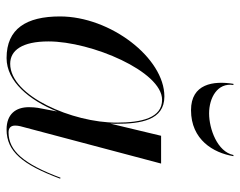

<svg xmlns="http://www.w3.org/2000/svg" viewBox="-93 -627 730 584"><g transform="rotate(90 272.0 -335.0)"><path d="M238.5 -680H235C225 -619 235 -551 315 -551C405 -551 445 -619 455 -680H451.5C441.5 -631 372 -606 325 -606C278 -606 231 -631 238.5 -680ZM356.5 -324C356.5 -397.5 346 -470 273.5 -470C156 -470 30 -305.5 30 -152.5C30 -50 67.5 10 156.5 10C228 10 284.5 -59 319 -143.5L308 -85C307 -78 306 -69 306 -58C306 -18 327 10 374 10C440.5 10 480.5 -38 523.5 -153L520.5 -154C478.5 -41.5 438.5 4 382.5 4C367.5 4 362 -4.5 362 -16C362 -20.5 362.5 -26.5 364 -32L477.5 -460H393L356 -305.5C356.5 -312 356.5 -318 356.5 -324ZM353 -324C353 -192.5 273 -1 174 -1C133 -1 106 -37.5 106 -117.5C106 -247.5 197 -463 283.5 -463C338.5 -463 353 -401.5 353 -324Z"/></g></svg>

Font: Bodoni* 48pt
Style: Italic
Weight: 400
Italic angle: -13°
Version: Version 2.3